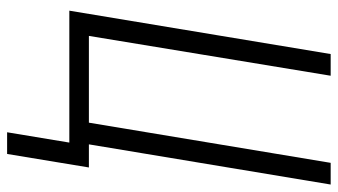

<svg xmlns="http://www.w3.org/2000/svg" viewBox="-225 -550 950 540"><g transform="rotate(90 250.0 -280.0)"><path d="M352 175 381 0H10L132 -735H193L81 -55H325L438 -735H499L386 -55H451L413 175Z"/></g></svg>

Font: Iosevka SS04 Light Oblique
Style: Regular
Weight: 300
Italic angle: -9°
Monospace: yes
Designer: Belleve Invis
Foundry: Belleve Invis
Version: Version 19.0.0; ttfautohint (v1.8.4)